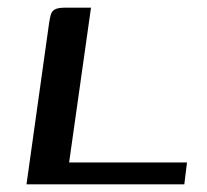

<svg xmlns="http://www.w3.org/2000/svg" viewBox="-20 -480 539 500"><path d="M217 -460 160 -57H467L460 0H49L108 -421Q110 -434 112.5 -442.5Q115 -451 123 -455.5Q131 -460 149 -460Z"/></svg>

Font: Genos Medium
Style: Italic
Weight: 500
Italic angle: -8°
Designer: Robert E. Leuschke
Foundry: Robert E. Leuschke
Version: Version 1.010